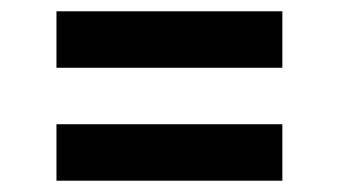

<svg xmlns="http://www.w3.org/2000/svg" viewBox="-20 -520 600 340"><path d="M80 -500H480V-400H80ZM80 -300H480V-200H80Z"/></svg>

Font: SB Skate blade
Style: Regular
Weight: 400
Designer: Valerio Brotto (Silverblur_type)
Version: Version 1.003